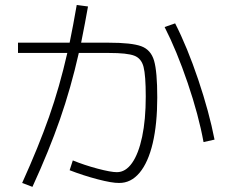

<svg xmlns="http://www.w3.org/2000/svg" viewBox="-20 -767 904 766"><path d="M257.8 -87.9 270.5 -127Q315.9 -108.4 369.1 -94.2Q422.4 -80.1 446.3 -80.1Q481 -80.1 506.8 -116.7Q532.7 -153.3 547.1 -221.4Q561.5 -289.6 561.5 -381.8Q561.5 -466.3 552.7 -500.2Q543.9 -534.2 515.6 -544.9Q487.3 -555.7 416 -555.7H294.4Q262.7 -415.5 219.2 -290.8Q175.8 -166 109.4 -21.5L68.4 -37.1Q133.8 -181.6 175.8 -301Q217.8 -420.4 248.5 -555.7H51.8V-596.7H257.8Q271.5 -662.6 286.1 -747.1L331.1 -741.2Q319.8 -676.8 303.7 -596.7H413.1Q505.4 -596.7 543.7 -582.5Q582 -568.4 594.7 -524.9Q607.4 -481.4 607.4 -377.9Q607.4 -272.9 589.4 -196Q571.3 -119.1 536.9 -77.9Q502.4 -36.6 455.1 -37.1Q426.8 -36.6 368.4 -52Q310.1 -67.4 257.8 -87.9ZM636.7 -659.2 678.7 -673.8Q727.5 -578.1 771 -449Q814.5 -319.8 835.9 -210L792 -200.2Q772.5 -307.6 728.8 -436Q685.1 -564.5 636.7 -659.2Z"/></svg>

Font: Pretendard GOV ExtraLight
Style: Regular
Weight: 200
Designer: Base glyphs from Inter by Rasmus Andersson; Hangeul glyphs from Noto Sans CJK(Source Han Sans) by Jang Soo-young and Kan
Foundry: Kil Hyung-jin
Version: Version 1.309